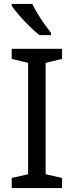

<svg xmlns="http://www.w3.org/2000/svg" viewBox="-20 -964 379 984"><path d="M298 0H40V-52L124 -71V-642L40 -662V-714H298V-662L214 -642V-71L298 -52ZM145 -944Q156 -922 172.5 -894.5Q189 -867 207.5 -841Q226 -815 241 -796V-784H182Q159 -802 130 -830.5Q101 -859 76.5 -887.5Q52 -916 40 -934V-944Z"/></svg>

Font: Noto Sans Tirhuta
Style: Regular
Weight: 400
Designer: Monotype Design Team
Foundry: Monotype Imaging Inc.
Version: Version 2.003; ttfautohint (v1.8.4.7-5d5b)